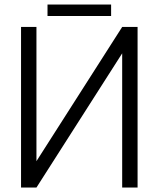

<svg xmlns="http://www.w3.org/2000/svg" viewBox="-20 -844 714 864"><path d="M529.8 -722.7H599.1V0H529.8V-604L144 0H74.7V-722.7H144V-118.7ZM193.8 -772V-823.7H480V-772Z"/></svg>

Font: Giphurs Light
Style: Regular
Weight: 300
Version: Version 0.920; ttfautohint (v1.8.4.7-5d5b)